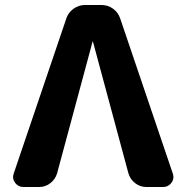

<svg xmlns="http://www.w3.org/2000/svg" viewBox="-20 -750 734 770"><path d="M74 0Q53 0 40.5 -17Q28 -34 35 -54L246 -676Q254 -700 275 -715Q296 -730 321 -730H387Q413 -730 433.5 -715Q454 -700 462 -676L673 -54Q680 -34 667.5 -17Q655 0 634 0H567Q542 0 522 -15.5Q502 -31 495 -55L353 -582Q353 -583 352 -583Q351 -583 351 -582L209 -55Q202 -31 182 -15.5Q162 0 137 0Z"/></svg>

Font: Rounded Mplus 1c ExtraBold
Style: Regular
Weight: 800
Version: Version 1.059.20150529